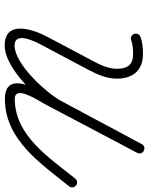

<svg xmlns="http://www.w3.org/2000/svg" viewBox="71 -685 635 817"><g transform="rotate(90 388.5 -276.5)"><path d="M151.9 -517.5C168.1 -524 192.3 -525.6 209.6 -525.3C209.6 -525.3 209.7 -525.3 209.8 -525.3C209.8 -525.3 209.9 -525.3 209.9 -525.3C256.8 -525.3 272.7 -500.6 272.7 -455.7C272.7 -421.5 256.7 -386.6 240.9 -357C206.2 -291.4 171.4 -225.9 136.6 -160.3C105.5 -101.5 62.1 21 174 21C271.2 21 404.8 -121.2 448.2 -202.1C508.9 -315.6 569.6 -429 630.3 -542.4C636.9 -554.7 630.9 -565.8 621.6 -570.8C612.3 -575.7 599.7 -574.5 593.2 -562.1C523.9 -431 454.7 -299.9 385.4 -168.8C356.9 -114.9 279 20.1 400.6 20.1C575.1 20.1 674.6 -131.6 772.6 -252.7C779.9 -261.7 778.5 -274.9 769.5 -282.2C760.4 -289.5 747.2 -288.1 739.9 -279.1C651.4 -169.7 558.1 -21.9 400.6 -21.9C340 -21.9 409.2 -123.9 422.6 -149.2C491.8 -280.3 561.1 -411.4 630.3 -542.5C636.9 -554.9 630.9 -566 621.6 -570.9C612.4 -575.8 599.8 -574.5 593.2 -562.2C532.5 -448.8 471.8 -335.4 411.1 -221.9C376 -156.3 253 -21 174 -21C109.9 -21 159.4 -113.6 173.7 -140.6C208.5 -206.2 243.3 -271.7 278.1 -337.3C297.2 -373.3 314.7 -414.2 314.7 -455.7C314.7 -523.6 280.2 -567.3 209.9 -567.3C209.9 -567.3 210 -567.3 210 -567.3C210.1 -567.3 210.2 -567.3 210.2 -567.3C187.2 -567.6 157.8 -565.1 136.2 -556.4C125.5 -552.1 120.3 -539.9 124.6 -529.1C128.9 -518.4 141.1 -513.1 151.9 -517.5Z"/></g></svg>

Font: FRB American Cursive Guidelines Arrows Medium
Style: Italic
Weight: 500
Italic angle: -25°
Version: Version 2.0;Modular Font Editor K font №1